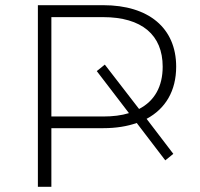

<svg xmlns="http://www.w3.org/2000/svg" viewBox="-20 -720 772 740"><path d="M126 0H178V-226H378C427 -226 470 -233 507 -246L617 -102L648 -127L545 -262C618 -301 659 -370 659 -463C659 -612 553 -700 378 -700H126ZM178 -271V-654H377C527 -654 607 -585 607 -463C607 -387 576 -331 516 -300L384 -471L353 -446L477 -284C448 -275 415 -271 377 -271Z"/></svg>

Font: Chess Sans Light
Style: Regular
Weight: 300
Designer: Wolf Bōese
Foundry: Wolf Bōese
Version: Version 7.223;Glyphs 3.3 (3306)